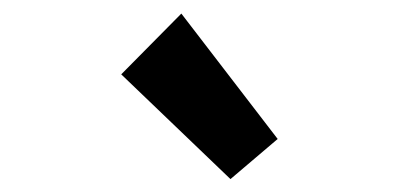

<svg xmlns="http://www.w3.org/2000/svg" viewBox="-20 -832 602 290"><path d="M328.1 -561.5 163.1 -719.7 253.9 -811.5 399.4 -622.1Z"/></svg>

Font: Reddit Mono Black
Style: Regular
Weight: 900
Monospace: yes
Designer: Stephen Hutchings
Foundry: Reddit
Version: Version 1.014